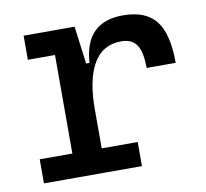

<svg xmlns="http://www.w3.org/2000/svg" viewBox="-64 -597 715 667"><g transform="rotate(-10 293.0 -263.5)"><path d="M257.8 -222.7 227.5 -384.8H267.6Q276.4 -527.3 410.2 -527.3Q490.2 -527.3 526.4 -481.4Q562.5 -435.5 562.5 -333H460Q460 -389.6 443.1 -414.6Q426.3 -439.5 388.7 -439.5Q322.8 -439.5 290.3 -383.1Q257.8 -326.7 257.8 -222.7ZM39.1 0V-85H384.8V0ZM154.3 0V-517.6H238.3L257.8 -369.1V0ZM58.6 -432.6V-517.6H231.4L241.2 -432.6Z"/></g></svg>

Font: Cascadia Code PL
Style: Regular
Weight: 400
Monospace: yes
Designer: Aaron Bell
Foundry: Saja Typeworks
Version: Version 2102.003